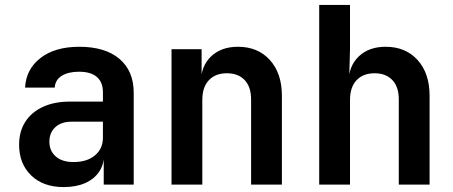

<svg xmlns="http://www.w3.org/2000/svg" viewBox="-20 -750 1840 780"><path d="M238.5 10Q155.3 10 106.5 -37.5Q57.6 -85 57.6 -162Q57.6 -215.9 82.7 -255.1Q107.7 -294.3 154.3 -315.8Q200.9 -337.3 264.4 -337.3H398.1V-375.6Q398.1 -416.1 373.5 -437.4Q348.9 -458.6 301 -458.6Q257.2 -458.6 230.7 -441.9Q204.3 -425.3 202.3 -394.2H81.9Q85.7 -468.6 144.4 -514.3Q203.1 -560 302.2 -560Q407.4 -560 465.3 -510.8Q523.2 -461.7 523.2 -373.3V0H401.4V-105.3H381.2L402.8 -122.9Q402.8 -82.3 382.8 -52.5Q362.8 -22.6 326.1 -6.3Q289.4 10 238.5 10ZM278.7 -91.7Q333.6 -91.7 365.8 -118.8Q398.1 -145.8 398.1 -190.9V-255.6H270.3Q228.6 -255.6 204.6 -233.2Q180.6 -210.8 180.6 -174.4Q180.6 -137.1 206.5 -114.4Q232.3 -91.7 278.7 -91.7Z M676.8 0V-550H799V-445H832.6L796 -415.8Q796.6 -482 837.7 -521Q878.7 -560 946.6 -560Q1027.8 -560 1076.5 -506.1Q1125.2 -452.1 1125.2 -361.2V0H1000.1V-345.8Q1000.1 -397.1 973.9 -424.8Q947.6 -452.4 901.8 -452.4Q855.2 -452.4 828.5 -424.1Q801.9 -395.9 801.9 -344.1V0Z M1276.8 0V-730H1401.9V-550L1399 -445H1432.6L1396 -415.8Q1396.6 -482 1437.7 -521Q1478.7 -560 1546.6 -560Q1627.8 -560 1676.5 -506.1Q1725.2 -452.1 1725.2 -361.2V0H1600.1V-346.2Q1600.1 -397.1 1573.9 -424.8Q1547.6 -452.4 1501.8 -452.4Q1455.2 -452.4 1428.5 -424.1Q1401.9 -395.9 1401.9 -344.1V0Z"/></svg>

Font: Atlassian Mono
Style: Regular
Weight: 400
Monospace: yes
Designer: Philipp Nurullin, Konstantin Bulenkov
Foundry: Modifications by Atlassian Pty Ltd, manufactured by JetBrains
Version: Version 2.304